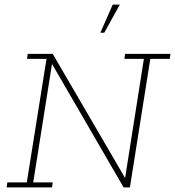

<svg xmlns="http://www.w3.org/2000/svg" viewBox="-20 -818 764 838"><path d="M9 0 12 -22H97L183 -561H98L101 -583H210L526 -41L608 -561H523L526 -583H724L721 -561H636L547 0H520V-1L519 0V-1L207 -539L125 -22H210L207 0ZM418 -675 472 -798H503L435 -675Z"/></svg>

Font: Rokkitt SemiBold Thin
Style: Italic
Weight: 250
Italic angle: -9°
Version: Version 3.103